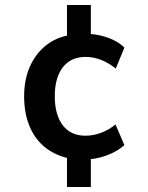

<svg xmlns="http://www.w3.org/2000/svg" viewBox="-20 -629 589 764"><path d="M246.5 115V-24.5L263.5 3Q206 -7.5 163.8 -39.2Q121.5 -71 98.8 -123.8Q76 -176.5 76 -245.5Q76 -312.5 99 -364.2Q122 -416 163.8 -449Q205.5 -482 262.5 -490L246.5 -460.5V-609H341.5V-466.5L311.5 -495Q360.5 -495.5 404.5 -480.8Q448.5 -466 475 -439.5L440.5 -356Q415 -377.5 384 -390Q353 -402.5 321 -402.5Q261.5 -402.5 229.8 -361Q198 -319.5 198 -246Q198 -172 229.8 -130.5Q261.5 -89 320 -89Q352 -89 383.5 -101Q415 -113 439.5 -134L475 -51.5Q446.5 -26 403.5 -10.2Q360.5 5.5 310 6.5L341.5 -19V115Z"/></svg>

Font: Nunito Sans 12pt ExtraLight SemiCondensed
Style: Regular
Weight: 200
Width: 4
Version: Version 3.101;gftools[0.9.27]